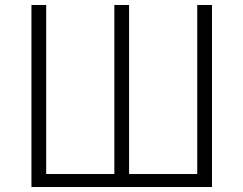

<svg xmlns="http://www.w3.org/2000/svg" viewBox="-20 -749 975 769"><path d="M106 0H829V-729H770V-52H497V-729H438V-52H165V-729H106Z"/></svg>

Font: Source Han Sans SC Light
Style: Regular
Weight: 300
Designer: Ryoko NISHIZUKA (kana & ideographs); Paul D. Hunt (Latin, Greek & Cyrillic); Wenlong ZHANG (bopomofo); Sandoll Communica
Foundry: Adobe Systems Incorporated
Version: Version 1.004;PS 1.004;hotconv 1.0.82;makeotf.lib2.5.63406